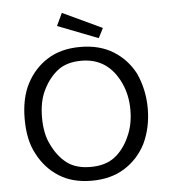

<svg xmlns="http://www.w3.org/2000/svg" viewBox="-52 -752 709 805"><g transform="rotate(-5 303.0 -349.0)"><path d="M44 0ZM530 -424Q562 -354 562 -275Q562 -194 530 -127Q498 -65 440.5 -29Q383 7 302 7Q221 7 164.5 -29Q108 -65 76 -127Q44 -185 44 -275Q44 -363 76 -424Q108 -485 164.5 -520.5Q221 -556 302 -556Q383 -556 440.5 -520.5Q498 -485 530 -424ZM465 -161Q489 -211 489 -275Q489 -338 465 -389Q414 -498 302 -498Q240 -498 202 -468.5Q164 -439 140 -389Q117 -343 117 -275Q117 -206 140 -161Q164 -110 202 -80.5Q240 -51 302 -51Q365 -51 403.5 -80.5Q442 -110 465 -161ZM404 -627 383 -586 213 -652 238 -705Z"/></g></svg>

Font: Cambay Devanagari
Style: Regular
Weight: 400
Designer: Pooja Saxena
Foundry: Pooja Saxena
Version: Version 1.180;PS 001.180;hotconv 1.0.70;makeotf.lib2.5.58329